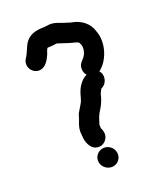

<svg xmlns="http://www.w3.org/2000/svg" viewBox="-131 -753 714 858"><g transform="rotate(-20 226.5 -324.0)"><path d="M203 -25C203 2 226 23 252 23C277 23 297 3 297 -22C297 -48 275 -70 249 -70C224 -70 203 -50 203 -25ZM210 -580C227 -574 245 -569 262 -563C277 -558 290 -557 302 -551C307 -548 313 -532 313 -525V-522C313 -497 301 -481 289 -469C271 -452 270 -423 286 -404H287L284 -402C258 -389 239 -359 231 -329C227 -317 224 -300 217 -290C209 -277 202 -265 195 -253C190 -241 188 -228 182 -215C176 -199 171 -182 174 -162C174 -159 174 -155 175 -151C175 -123 190 -92 212 -84C240 -74 263 -92 270 -111C276 -128 272 -142 266 -155H265C265 -161 265 -167 264 -172V-173C269 -191 275 -209 283 -224C296 -244 306 -262 313 -286L317 -302C319 -307 324 -317 327 -322C328 -322 328 -322 328 -323L334 -326C357 -339 366 -377 345 -398C350 -400 354 -405 357 -408C390 -438 418 -510 394 -571C383 -611 347 -639 303 -646C301 -646 298 -647 293 -649C284 -652 277 -654 270 -656C250 -663 230 -673 205 -671C195 -670 188 -668 179 -668C137 -668 109 -657 91 -632C78 -614 71 -586 58 -567C34 -534 61 -489 100 -494C127 -498 142 -525 152 -548C156 -557 158 -570 164 -576C171 -577 176 -577 179 -577C190 -577 199 -580 210 -580Z"/></g></svg>

Font: Dictator
Style: Regular
Weight: 500
Version: Version MIL.1277